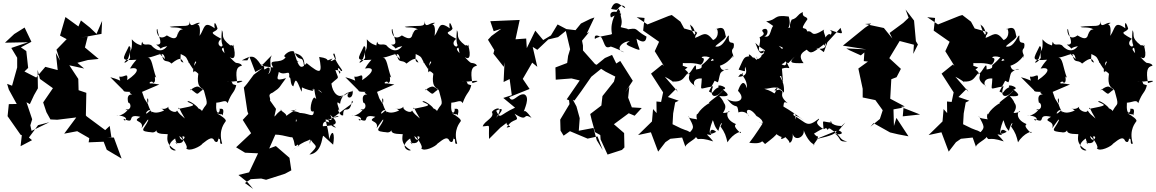

<svg xmlns="http://www.w3.org/2000/svg" viewBox="-20 -888 7473 1241"><path d="M700 -1 689 -74 660 -47 540 -136 535 -142 538 -288 488 -305 486 -378 428 -466 524 -445 480 -482 548 -500 618 -507 529 -581 547 -652 499 -644 636 -669 640 -753 604 -669 561 -710 503 -756 487 -717 403 -778 368 -658 411 -635 345 -567 368 -496 341 -546 353 -435 273 -456 214 -387 138 -426 162 -449 150 -558 115 -582 183 -618 139 -710 72 -668 12 -612 162 -615 53 -578 91 -515V-452L58 -334L26 -346L37 -309L88 -216L37 -215L29 -137L113 -17L121 -14L113 57L187 18L167 1L226 -79L299 -98L184 -42L176 -78L188 -117L151 -227L173 -215L200 -273L225 -317L223 -437L238 -378L322 -318L259 -226L280 -163L306 -116L350 -114L473 -129L395 -24L479 -40L557 5L553 32L650 28L670 80L766 137L716 1L672 0Z M963 -349C925 -343 965 -375 969 -352C997 -357 968 -412 990 -385C964 -453 963 -522 932 -514C1008 -528 1039 -566 1046 -506C978 -579 991 -540 1026 -537C1037 -471 1059 -508 1088 -477C1152 -528 1154 -503 1166 -484C1124 -491 1169 -545 1132 -570C1082 -553 1102 -560 1127 -548C1208 -512 1166 -530 1227 -443C1249 -461 1217 -462 1260 -517C1194 -465 1184 -537 1200 -481C1296 -507 1216 -476 1230 -420C1244 -449 1274 -380 1264 -426C1260 -392 1245 -331 1295 -311C1243 -277 1271 -268 1213 -312C1193 -285 1232 -333 1261 -328C1290 -315 1301 -297 1297 -307C1329 -195 1317 -227 1291 -180C1274 -156 1304 -170 1260 -189C1266 -193 1196 -249 1192 -230C1248 -205 1247 -207 1133 -184C1136 -206 1138 -181 1175 -122C1149 -144 1136 -154 1124 -174C1118 -149 1056 -180 1070 -199C1031 -161 990 -212 1041 -174C963 -137 942 -188 950 -172C891 -116 948 -215 961 -158C903 -264 951 -275 935 -216C899 -269 903 -281 918 -238L898 -294L1010 -342ZM789 -349C800 -312 794 -354 789 -353C767 -290 772 -296 826 -294C795 -289 866 -262 887 -263C860 -272 789 -306 809 -224C821 -229 842 -179 789 -176C835 -205 776 -129 732 -143C834 -137 782 -89 779 -120C866 -80 786 -157 887 -133C823 -96 915 -115 895 -59C927 -103 943 -130 937 -107C909 -48 870 -40 970 -32C927 -45 986 -9 998 -62C977 -28 1008 -22 1058 -21C1079 -30 1027 34 1116 82C1107 95 1034 61 1112 7C1117 41 1146 61 1110 30C1131 45 1182 39 1158 -5C1194 -17 1155 49 1139 -9C1165 6 1200 70 1183 69C1199 98 1281 56 1288 41C1332 6 1354 -8 1367 24C1400 53 1389 -34 1393 11C1412 1 1392 52 1416 40C1388 -52 1437 -98 1437 -102C1450 -112 1415 -138 1381 -156C1437 -137 1402 -165 1419 -142C1437 -206 1397 -176 1398 -188C1410 -163 1370 -125 1378 -228C1386 -207 1385 -242 1338 -230C1401 -208 1435 -256 1451 -221C1479 -297 1494 -284 1507 -337C1460 -351 1506 -337 1459 -377C1475 -350 1444 -364 1423 -364C1487 -355 1507 -366 1508 -363C1571 -371 1545 -359 1514 -351C1500 -432 1510 -457 1543 -463C1542 -481 1496 -483 1506 -481C1475 -502 1464 -526 1450 -534C1492 -488 1511 -517 1486 -601C1507 -571 1479 -604 1469 -594C1397 -649 1433 -662 1414 -693C1405 -581 1422 -618 1431 -544C1386 -595 1450 -566 1417 -595C1416 -572 1367 -604 1410 -637C1309 -691 1376 -673 1386 -704C1364 -771 1363 -724 1368 -705C1294 -758 1305 -706 1270 -656C1285 -772 1223 -707 1273 -740C1239 -747 1211 -696 1205 -753C1211 -705 1169 -728 1077 -715C1092 -705 1126 -718 1163 -698C1121 -701 1130 -627 1128 -685C1130 -597 1052 -670 1057 -658C992 -612 987 -711 997 -700C1004 -646 1042 -594 989 -600C1056 -553 978 -574 1061 -590C1010 -522 951 -604 962 -592C939 -614 905 -582 899 -621C902 -601 900 -651 889 -565C945 -609 884 -571 832 -634C838 -533 814 -591 821 -513C791 -471 764 -477 807 -507C832 -574 823 -592 813 -589C772 -504 755 -494 862 -502C818 -452 817 -433 820 -445C881 -457 883 -424 802 -370C810 -428 784 -384 751 -393C756 -352 777 -367 693 -389L782 -300Z M2013 -257C1998 -264 1968 -150 2008 -169C2007 -116 1973 -164 1904 -157C1905 -115 1886 -73 1894 -124C1888 -117 1919 -68 1937 -122C1950 -154 1898 -171 1858 -171C1928 -184 1902 -195 1820 -131C1862 -144 1764 -186 1802 -177C1754 -153 1744 -93 1764 -184L1724 -240L1704 -225C1757 -242 1692 -272 1742 -289C1797 -325 1782 -323 1829 -383C1752 -360 1776 -385 1782 -423C1827 -393 1855 -449 1849 -387C1864 -395 1852 -339 1876 -330C1891 -381 1892 -387 1929 -295C1940 -341 1905 -321 2002 -300C2016 -351 2009 -339 2005 -305C1978 -303 2033 -329 2062 -287C2026 -310 1994 -362 2025 -244C2037 -274 2010 -203 1986 -173L2049 -229ZM1601 270 1668 266 1700 274 1822 235 1863 213 1851 132 1763 56 1720 72 1769 -39C1739 -6 1758 -19 1759 -18C1821 -17 1884 14 1864 -9C1895 33 1872 75 1905 46C1913 81 1937 17 1859 95C1969 -11 1983 47 2001 -22C1980 -16 1977 88 1988 15C2021 65 2045 45 1980 111C2057 102 2061 5 2066 -2C2069 -17 2062 -16 2133 47C2146 -18 2131 -67 2107 12C2107 -22 2092 -83 2084 -116C2143 -102 2121 -128 2114 -147C2170 -92 2166 -78 2068 -72C2063 -68 2063 -148 2152 -63C2095 -73 2097 -153 2103 -112C2188 -160 2180 -128 2135 -129C2242 -213 2274 -223 2255 -237C2241 -134 2198 -220 2198 -143C2174 -132 2154 -204 2174 -173C2150 -244 2162 -226 2178 -217C2190 -308 2277 -292 2260 -303C2265 -234 2203 -255 2236 -290C2154 -244 2149 -231 2208 -280C2170 -246 2129 -287 2122 -348C2178 -401 2169 -367 2147 -438C2133 -434 2195 -439 2176 -411C2154 -454 2166 -458 2184 -429C2210 -427 2163 -456 2134 -536C2144 -566 2153 -484 2151 -508C2119 -490 2105 -485 2130 -510C2064 -484 2135 -507 2043 -520C2064 -412 2055 -404 1962 -480C1928 -438 1978 -525 1886 -544C1919 -479 1935 -541 1945 -463C1915 -439 1903 -480 1880 -555C1851 -568 1811 -528 1818 -523C1838 -505 1884 -489 1911 -490C1833 -532 1807 -526 1829 -521C1793 -465 1705 -519 1746 -452C1724 -453 1647 -467 1650 -466C1663 -443 1701 -499 1738 -531C1707 -488 1759 -422 1700 -402C1719 -395 1741 -472 1702 -446C1668 -425 1710 -459 1665 -471C1623 -534 1607 -532 1543 -498H1579L1592 -522L1630 -423L1676 -447L1620 -405L1577 -347L1556 -322L1579 -169L1585 -152L1549 -113L1603 -27L1506 64L1564 99L1648 103L1590 226L1521 243L1580 290L1616 333L1563 295Z M2482 -349C2444 -343 2484 -375 2488 -352C2516 -357 2487 -412 2509 -385C2483 -453 2482 -522 2451 -514C2527 -528 2558 -566 2565 -506C2497 -579 2510 -540 2545 -537C2556 -471 2578 -508 2607 -477C2671 -528 2673 -503 2685 -484C2643 -491 2688 -545 2651 -570C2601 -553 2621 -560 2646 -548C2727 -512 2685 -530 2746 -443C2768 -461 2736 -462 2779 -517C2713 -465 2703 -537 2719 -481C2815 -507 2735 -476 2749 -420C2763 -449 2793 -380 2783 -426C2779 -392 2764 -331 2814 -311C2762 -277 2790 -268 2732 -312C2712 -285 2751 -333 2780 -328C2809 -315 2820 -297 2816 -307C2848 -195 2836 -227 2810 -180C2793 -156 2823 -170 2779 -189C2785 -193 2715 -249 2711 -230C2767 -205 2766 -207 2652 -184C2655 -206 2657 -181 2694 -122C2668 -144 2655 -154 2643 -174C2637 -149 2575 -180 2589 -199C2550 -161 2509 -212 2560 -174C2482 -137 2461 -188 2469 -172C2410 -116 2467 -215 2480 -158C2422 -264 2470 -275 2454 -216C2418 -269 2422 -281 2437 -238L2417 -294L2529 -342ZM2308 -349C2319 -312 2313 -354 2308 -353C2286 -290 2291 -296 2345 -294C2314 -289 2385 -262 2406 -263C2379 -272 2308 -306 2328 -224C2340 -229 2361 -179 2308 -176C2354 -205 2295 -129 2251 -143C2353 -137 2301 -89 2298 -120C2385 -80 2305 -157 2406 -133C2342 -96 2434 -115 2414 -59C2446 -103 2462 -130 2456 -107C2428 -48 2389 -40 2489 -32C2446 -45 2505 -9 2517 -62C2496 -28 2527 -22 2577 -21C2598 -30 2546 34 2635 82C2626 95 2553 61 2631 7C2636 41 2665 61 2629 30C2650 45 2701 39 2677 -5C2713 -17 2674 49 2658 -9C2684 6 2719 70 2702 69C2718 98 2800 56 2807 41C2851 6 2873 -8 2886 24C2919 53 2908 -34 2912 11C2931 1 2911 52 2935 40C2907 -52 2956 -98 2956 -102C2969 -112 2934 -138 2900 -156C2956 -137 2921 -165 2938 -142C2956 -206 2916 -176 2917 -188C2929 -163 2889 -125 2897 -228C2905 -207 2904 -242 2857 -230C2920 -208 2954 -256 2970 -221C2998 -297 3013 -284 3026 -337C2979 -351 3025 -337 2978 -377C2994 -350 2963 -364 2942 -364C3006 -355 3026 -366 3027 -363C3090 -371 3064 -359 3033 -351C3019 -432 3029 -457 3062 -463C3061 -481 3015 -483 3025 -481C2994 -502 2983 -526 2969 -534C3011 -488 3030 -517 3005 -601C3026 -571 2998 -604 2988 -594C2916 -649 2952 -662 2933 -693C2924 -581 2941 -618 2950 -544C2905 -595 2969 -566 2936 -595C2935 -572 2886 -604 2929 -637C2828 -691 2895 -673 2905 -704C2883 -771 2882 -724 2887 -705C2813 -758 2824 -706 2789 -656C2804 -772 2742 -707 2792 -740C2758 -747 2730 -696 2724 -753C2730 -705 2688 -728 2596 -715C2611 -705 2645 -718 2682 -698C2640 -701 2649 -627 2647 -685C2649 -597 2571 -670 2576 -658C2511 -612 2506 -711 2516 -700C2523 -646 2561 -594 2508 -600C2575 -553 2497 -574 2580 -590C2529 -522 2470 -604 2481 -592C2458 -614 2424 -582 2418 -621C2421 -601 2419 -651 2408 -565C2464 -609 2403 -571 2351 -634C2357 -533 2333 -591 2340 -513C2310 -471 2283 -477 2326 -507C2351 -574 2342 -592 2332 -589C2291 -504 2274 -494 2381 -502C2337 -452 2336 -433 2339 -445C2400 -457 2402 -424 2321 -370C2329 -428 2303 -384 2270 -393C2275 -352 2296 -367 2212 -389L2301 -300Z M3220 -702 3156 -655 3134 -631 3175 -564 3169 -541 3236 -456 3241 -486 3235 -358 3274 -377 3288 -273 3233 -255 3309 -192C3204 -145 3217 -112 3187 -172C3212 -187 3254 -199 3186 -126C3245 -210 3176 -191 3159 -164C3181 -128 3110 -107 3100 -71C3155 -74 3137 -95 3141 10L3214 -63L3275 -110C3211 -73 3321 -76 3255 -63C3295 -137 3349 -90 3306 -153C3400 -92 3352 -166 3417 -125C3419 -118 3372 -194 3365 -163C3366 -178 3410 -259 3369 -278C3325 -286 3294 -213 3271 -260L3403 -313L3359 -378L3420 -483L3453 -456L3423 -585L3453 -566L3524 -633L3587 -648L3637 -688L3665 -570L3652 -527L3646 -481L3570 -452L3572 -373L3674 -381L3727 -368L3643 -246L3658 -240L3661 -215L3601 -115L3603 -44L3623 -11L3664 -40L3778 8L3842 -6L3876 82L3837 18L3816 -61L3721 -43L3727 -124L3706 -200L3683 -243L3693 -238L3736 -297L3802 -392L3875 -451L3826 -474L3748 -562V-594L3742 -625L3788 -681L3773 -672L3822 -775L3796 -766L3735 -736L3700 -693L3641 -700L3584 -730L3541 -659L3491 -629L3440 -690L3385 -577L3381 -639L3312 -634L3339 -759L3149 -751L3171 -686Z M3890 -513 3831 -465 3894 -425 3957 -393 3948 -360 3874 -267 3867 -206 3795 -151 3805 -110 3826 -34 3860 -15 3862 13 3907 111 4000 81 4016 65 4014 -28 3948 -85 4044 -156 4082 -140 4128 -190 4064 -194 4040 -257 4048 -329 4021 -292 4070 -366 3989 -494 3953 -471 3964 -476 3936 -533ZM3980 -830C3961 -819 4000 -876 4021 -839C4012 -822 3961 -918 3930 -830C3989 -822 3949 -819 3975 -832C3968 -811 3920 -753 3935 -671C3946 -661 3852 -659 3825 -636C3818 -672 3852 -657 3868 -645C3895 -595 3886 -563 3944 -595C3873 -594 3904 -606 4015 -550C3949 -565 4004 -624 4051 -621C4015 -603 4025 -599 4087 -573C4135 -556 4106 -566 4094 -638C4162 -591 4156 -650 4159 -651C4066 -703 4118 -711 4017 -695C4076 -699 3994 -709 3992 -713C4011 -762 3981 -789 3996 -798C3959 -822 3911 -817 3929 -775L3990 -808Z M4362 -401 4424 -452 4393 -463 4396 -539 4402 -584 4367 -521 4346 -481C4307 -467 4337 -465 4383 -487C4396 -470 4440 -491 4508 -470C4522 -472 4537 -509 4525 -512C4491 -520 4558 -538 4595 -499C4550 -482 4594 -512 4610 -541C4556 -519 4574 -516 4522 -472C4502 -463 4538 -446 4479 -439C4481 -510 4454 -414 4419 -403C4454 -408 4385 -475 4347 -437C4368 -433 4313 -394 4368 -422C4343 -460 4301 -455 4317 -443L4397 -406L4334 -447ZM4362 -294 4277 -392C4303 -381 4356 -342 4326 -361C4392 -357 4397 -384 4422 -412C4464 -414 4393 -384 4474 -332C4470 -320 4441 -384 4516 -381C4513 -293 4490 -315 4589 -330C4559 -254 4611 -250 4652 -305C4643 -279 4538 -218 4568 -222C4553 -220 4473 -158 4489 -130C4494 -183 4467 -131 4494 -103C4509 -127 4427 -112 4428 -139C4466 -67 4468 -65 4440 -34C4405 -55 4426 -34 4327 -85L4331 -155L4344 -226L4367 -237L4297 -261L4350 -314ZM4619 -356C4629 -365 4629 -425 4649 -426C4615 -395 4670 -455 4689 -440C4667 -442 4645 -419 4633 -463C4712 -489 4732 -565 4715 -515C4734 -528 4694 -552 4721 -578C4736 -644 4684 -577 4691 -656C4683 -673 4660 -577 4605 -587C4598 -593 4665 -631 4672 -651C4662 -680 4669 -728 4605 -698C4619 -719 4635 -647 4589 -629C4538 -695 4523 -660 4470 -642C4485 -662 4458 -655 4439 -732C4443 -719 4464 -727 4477 -659C4511 -710 4437 -653 4465 -611L4481 -682L4402 -704L4378 -748L4322 -791L4302 -785L4165 -730L4095 -777L4146 -772L4137 -690L4240 -618L4212 -557L4271 -462L4261 -471L4194 -417L4188 -412L4266 -291L4253 -229L4223 -232L4224 -157L4201 -183L4194 -103L4104 -15L4187 -33L4234 92L4281 31L4313 9L4389 1L4412 66C4396 44 4497 4 4475 -8C4502 33 4476 -11 4590 26C4547 -28 4532 -21 4578 -15C4561 -36 4576 -67 4609 -36C4571 -15 4549 -11 4587 -111C4595 -100 4595 -70 4623 -42C4639 -105 4656 -103 4637 -71C4667 -29 4672 -9 4682 32C4719 -30 4785 -48 4766 -28C4713 -77 4734 -79 4737 -86C4652 -121 4686 -183 4696 -165C4645 -153 4649 -148 4607 -219C4613 -160 4560 -182 4597 -126C4633 -125 4691 -185 4659 -223C4636 -159 4698 -197 4629 -267C4702 -261 4693 -277 4652 -309C4704 -319 4603 -353 4626 -325C4577 -303 4597 -274 4562 -297L4599 -366Z M5379 -19 5444 -96 5412 -67C5424 -72 5415 -50 5416 -74C5342 -74 5338 -125 5357 -96C5287 -98 5299 -126 5303 -53C5224 -103 5283 -109 5273 -121C5194 -60 5197 -92 5114 -140C5095 -148 5128 -181 5123 -116C5127 -109 5092 -175 5179 -107C5069 -192 5062 -183 5029 -211C5032 -171 5036 -183 5042 -191C5048 -226 5043 -235 5071 -221C5002 -280 5060 -291 5025 -304C5028 -322 4947 -278 5011 -327C4967 -259 5014 -287 4920 -314C4968 -314 5001 -345 5047 -289C5054 -379 5001 -401 5029 -396C5048 -332 5041 -346 5034 -444C5088 -464 5094 -419 5063 -489C5061 -442 5029 -480 4999 -488C4994 -485 5093 -423 5032 -474C5060 -479 5097 -532 4992 -609C4982 -596 5067 -579 5033 -573C5035 -560 5002 -547 5044 -498C5095 -471 5049 -466 5137 -539C5068 -481 5086 -478 5174 -480C5130 -537 5177 -554 5194 -567C5224 -535 5232 -546 5317 -610C5326 -546 5223 -585 5270 -577L5305 -551L5328 -615L5413 -708C5421 -672 5447 -658 5343 -695C5374 -676 5333 -659 5352 -642C5361 -676 5323 -682 5306 -621C5372 -604 5300 -678 5306 -591C5343 -638 5284 -689 5312 -700C5210 -635 5244 -693 5197 -685C5190 -726 5137 -674 5199 -764C5194 -786 5164 -772 5169 -810C5130 -793 5137 -771 5097 -761C5072 -712 5095 -685 5109 -717C5039 -700 5103 -694 5078 -781C4974 -796 5008 -759 4932 -750C4985 -720 4979 -709 4993 -727C4953 -726 4972 -633 4919 -654C4946 -653 4953 -717 4912 -698C4890 -681 4948 -677 4889 -646C4908 -618 4852 -528 4921 -564C4904 -564 4934 -513 4926 -564C4899 -520 4883 -553 4862 -611C4917 -553 4952 -572 4902 -530C4906 -521 4865 -485 4872 -525C4884 -467 4844 -540 4851 -511C4793 -575 4834 -490 4834 -526C4788 -519 4794 -527 4754 -438C4811 -423 4790 -422 4796 -457C4829 -381 4739 -394 4751 -391C4785 -436 4751 -385 4782 -418C4770 -391 4810 -384 4808 -318C4787 -381 4765 -344 4750 -301C4812 -236 4734 -214 4680 -248C4740 -168 4744 -235 4753 -161C4775 -172 4809 -164 4823 -135C4785 -178 4823 -204 4870 -138C4833 -152 4914 -129 4910 -89C4853 -111 4919 -73 4922 -111C4918 -102 4858 -9 4823 35C4936 49 4885 2 4925 43C5018 -29 5026 -37 4958 -56C5042 23 5038 -9 5060 -8C5039 -32 4993 49 5077 -16C5004 -36 5086 18 5081 30C5081 44 5113 26 5102 -38C5104 33 5182 4 5175 -46C5174 -48 5201 32 5245 47C5224 63 5254 26 5266 8C5265 -30 5275 16 5241 -24C5326 -77 5283 -40 5320 -61C5339 -30 5325 -75 5353 -51C5429 -1 5397 12 5457 27C5394 28 5423 15 5381 -22C5421 -14 5440 -31 5396 -47C5374 -22 5365 -13 5253 12L5387 -43Z M5471 -563 5544 -530 5567 -549 5563 -493 5590 -490 5528 -445 5556 -314V-258L5638 -241L5690 -169L5686 -204L5685 -174L5667 -119L5606 -69L5626 -92L5733 -32L5784 -20L5852 -7L5774 -126L5758 -74L5755 -181L5820 -193L5815 -136L5927 -148L5802 -197L5828 -200L5734 -250L5741 -376L5775 -389L5803 -443L5728 -512L5795 -623L5887 -599L5883 -540L5913 -600L5900 -622L5888 -755L5833 -827L5853 -773L5818 -740L5730 -675L5748 -639L5693 -707L5571 -733L5611 -736L5571 -709L5428 -593L5579 -569L5450 -575Z M6240 -401 6302 -452 6271 -463 6274 -539 6280 -584 6245 -521 6224 -481C6185 -467 6215 -465 6261 -487C6274 -470 6318 -491 6386 -470C6400 -472 6415 -509 6403 -512C6369 -520 6436 -538 6473 -499C6428 -482 6472 -512 6488 -541C6434 -519 6452 -516 6400 -472C6380 -463 6416 -446 6357 -439C6359 -510 6332 -414 6297 -403C6332 -408 6263 -475 6225 -437C6246 -433 6191 -394 6246 -422C6221 -460 6179 -455 6195 -443L6275 -406L6212 -447ZM6240 -294 6155 -392C6181 -381 6234 -342 6204 -361C6270 -357 6275 -384 6300 -412C6342 -414 6271 -384 6352 -332C6348 -320 6319 -384 6394 -381C6391 -293 6368 -315 6467 -330C6437 -254 6489 -250 6530 -305C6521 -279 6416 -218 6446 -222C6431 -220 6351 -158 6367 -130C6372 -183 6345 -131 6372 -103C6387 -127 6305 -112 6306 -139C6344 -67 6346 -65 6318 -34C6283 -55 6304 -34 6205 -85L6209 -155L6222 -226L6245 -237L6175 -261L6228 -314ZM6497 -356C6507 -365 6507 -425 6527 -426C6493 -395 6548 -455 6567 -440C6545 -442 6523 -419 6511 -463C6590 -489 6610 -565 6593 -515C6612 -528 6572 -552 6599 -578C6614 -644 6562 -577 6569 -656C6561 -673 6538 -577 6483 -587C6476 -593 6543 -631 6550 -651C6540 -680 6547 -728 6483 -698C6497 -719 6513 -647 6467 -629C6416 -695 6401 -660 6348 -642C6363 -662 6336 -655 6317 -732C6321 -719 6342 -727 6355 -659C6389 -710 6315 -653 6343 -611L6359 -682L6280 -704L6256 -748L6200 -791L6180 -785L6043 -730L5973 -777L6024 -772L6015 -690L6118 -618L6090 -557L6149 -462L6139 -471L6072 -417L6066 -412L6144 -291L6131 -229L6101 -232L6102 -157L6079 -183L6072 -103L5982 -15L6065 -33L6112 92L6159 31L6191 9L6267 1L6290 66C6274 44 6375 4 6353 -8C6380 33 6354 -11 6468 26C6425 -28 6410 -21 6456 -15C6439 -36 6454 -67 6487 -36C6449 -15 6427 -11 6465 -111C6473 -100 6473 -70 6501 -42C6517 -105 6534 -103 6515 -71C6545 -29 6550 -9 6560 32C6597 -30 6663 -48 6644 -28C6591 -77 6612 -79 6615 -86C6530 -121 6564 -183 6574 -165C6523 -153 6527 -148 6485 -219C6491 -160 6438 -182 6475 -126C6511 -125 6569 -185 6537 -223C6514 -159 6576 -197 6507 -267C6580 -261 6571 -277 6530 -309C6582 -319 6481 -353 6504 -325C6455 -303 6475 -274 6440 -297L6477 -366Z M6849 -349C6811 -343 6851 -375 6855 -352C6883 -357 6854 -412 6876 -385C6850 -453 6849 -522 6818 -514C6894 -528 6925 -566 6932 -506C6864 -579 6877 -540 6912 -537C6923 -471 6945 -508 6974 -477C7038 -528 7040 -503 7052 -484C7010 -491 7055 -545 7018 -570C6968 -553 6988 -560 7013 -548C7094 -512 7052 -530 7113 -443C7135 -461 7103 -462 7146 -517C7080 -465 7070 -537 7086 -481C7182 -507 7102 -476 7116 -420C7130 -449 7160 -380 7150 -426C7146 -392 7131 -331 7181 -311C7129 -277 7157 -268 7099 -312C7079 -285 7118 -333 7147 -328C7176 -315 7187 -297 7183 -307C7215 -195 7203 -227 7177 -180C7160 -156 7190 -170 7146 -189C7152 -193 7082 -249 7078 -230C7134 -205 7133 -207 7019 -184C7022 -206 7024 -181 7061 -122C7035 -144 7022 -154 7010 -174C7004 -149 6942 -180 6956 -199C6917 -161 6876 -212 6927 -174C6849 -137 6828 -188 6836 -172C6777 -116 6834 -215 6847 -158C6789 -264 6837 -275 6821 -216C6785 -269 6789 -281 6804 -238L6784 -294L6896 -342ZM6675 -349C6686 -312 6680 -354 6675 -353C6653 -290 6658 -296 6712 -294C6681 -289 6752 -262 6773 -263C6746 -272 6675 -306 6695 -224C6707 -229 6728 -179 6675 -176C6721 -205 6662 -129 6618 -143C6720 -137 6668 -89 6665 -120C6752 -80 6672 -157 6773 -133C6709 -96 6801 -115 6781 -59C6813 -103 6829 -130 6823 -107C6795 -48 6756 -40 6856 -32C6813 -45 6872 -9 6884 -62C6863 -28 6894 -22 6944 -21C6965 -30 6913 34 7002 82C6993 95 6920 61 6998 7C7003 41 7032 61 6996 30C7017 45 7068 39 7044 -5C7080 -17 7041 49 7025 -9C7051 6 7086 70 7069 69C7085 98 7167 56 7174 41C7218 6 7240 -8 7253 24C7286 53 7275 -34 7279 11C7298 1 7278 52 7302 40C7274 -52 7323 -98 7323 -102C7336 -112 7301 -138 7267 -156C7323 -137 7288 -165 7305 -142C7323 -206 7283 -176 7284 -188C7296 -163 7256 -125 7264 -228C7272 -207 7271 -242 7224 -230C7287 -208 7321 -256 7337 -221C7365 -297 7380 -284 7393 -337C7346 -351 7392 -337 7345 -377C7361 -350 7330 -364 7309 -364C7373 -355 7393 -366 7394 -363C7457 -371 7431 -359 7400 -351C7386 -432 7396 -457 7429 -463C7428 -481 7382 -483 7392 -481C7361 -502 7350 -526 7336 -534C7378 -488 7397 -517 7372 -601C7393 -571 7365 -604 7355 -594C7283 -649 7319 -662 7300 -693C7291 -581 7308 -618 7317 -544C7272 -595 7336 -566 7303 -595C7302 -572 7253 -604 7296 -637C7195 -691 7262 -673 7272 -704C7250 -771 7249 -724 7254 -705C7180 -758 7191 -706 7156 -656C7171 -772 7109 -707 7159 -740C7125 -747 7097 -696 7091 -753C7097 -705 7055 -728 6963 -715C6978 -705 7012 -718 7049 -698C7007 -701 7016 -627 7014 -685C7016 -597 6938 -670 6943 -658C6878 -612 6873 -711 6883 -700C6890 -646 6928 -594 6875 -600C6942 -553 6864 -574 6947 -590C6896 -522 6837 -604 6848 -592C6825 -614 6791 -582 6785 -621C6788 -601 6786 -651 6775 -565C6831 -609 6770 -571 6718 -634C6724 -533 6700 -591 6707 -513C6677 -471 6650 -477 6693 -507C6718 -574 6709 -592 6699 -589C6658 -504 6641 -494 6748 -502C6704 -452 6703 -433 6706 -445C6767 -457 6769 -424 6688 -370C6696 -428 6670 -384 6637 -393C6642 -352 6663 -367 6579 -389L6668 -300Z"/></svg>

Font: Hussar Lance
Style: Regular
Weight: 700
Foundry: Cannot Into Space Fonts, PlusOne Fonts
Version: Version 2.27